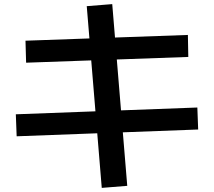

<svg xmlns="http://www.w3.org/2000/svg" viewBox="-20 -827 1040 934"><path d="M475 87 402 -797 526 -807 599 77ZM61 -164 57 -271 940 -304 944 -197ZM107 -522 104 -629 894 -657 896 -550Z"/></svg>

Font: M PLUS 2 SemiBold
Style: Regular
Weight: 600
Designer: Coji Morishita
Foundry: UNDERFOREST DESIGN
Version: Version 1.001